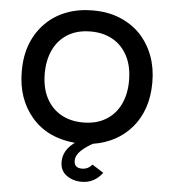

<svg xmlns="http://www.w3.org/2000/svg" viewBox="-61 -767 928 1044"><g transform="rotate(5 403.0 -245.0)"><path d="M423 221.5Q374.5 221.5 339 195Q305.5 169.5 305.5 122.5Q305.5 58.5 368.5 13.5H367.5Q217.5 0 132 -99.5Q47 -199 47 -348V-352.5Q47 -434.5 73 -501Q100 -568.5 148 -615.5Q195.5 -663 261 -687.5Q325 -712 398.5 -712H407Q486.5 -712 551.5 -685.5Q618 -658 664.5 -609.5Q710.5 -560.5 735.5 -493.5Q759.5 -428.5 759.5 -352.5V-348Q759.5 -273 738.5 -211.5Q717 -150 678.5 -104.5Q640 -59 586.5 -29.5Q532.5 0 468 10H467.5Q430 30 403.5 55Q376 81 376 110.5Q376 150 419 150Q453 150 474 123L536.5 162.5Q493 221.5 423 221.5ZM402.5 -100.5Q475.5 -100.5 527 -131.8Q578.5 -163 605.5 -218.8Q632.5 -274.5 632.5 -348Q632.5 -427 603.5 -482.8Q574.5 -538.5 522.8 -567.8Q471 -597 402.5 -597Q329.5 -597 278 -565.8Q226.5 -534.5 199.5 -478.5Q172.5 -422.5 172.5 -348Q172.5 -270 201.5 -214.5Q230.5 -159 282.2 -129.8Q334 -100.5 402.5 -100.5Z"/></g></svg>

Font: Acari Sans Neue
Style: Bold
Weight: 700
Designer: Alfredo Marco Pradil (font), Cristiano Sobral (main changes)
Foundry: Hanken Design Co. (font), Cristiano Sobral (main changes)
Version: Version 2.459;March 19, 2022;FontCreator 14.0.0.2808 64-bit;